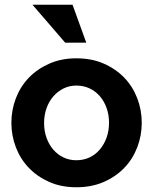

<svg xmlns="http://www.w3.org/2000/svg" viewBox="-20 -780 646 810"><path d="M302 10Q238 10 187.5 -12.5Q137 -35 101.5 -72Q66 -109 47 -158.5Q28 -208 28 -262Q28 -316 47 -365.5Q66 -415 101.5 -452Q137 -489 188 -511.5Q239 -534 302 -534Q367 -534 418 -511.5Q469 -489 504.5 -452Q540 -415 559 -365.5Q578 -316 578 -262Q578 -208 559 -158.5Q540 -109 504.5 -72Q469 -35 418 -12.5Q367 10 302 10ZM166 -261Q166 -227 176.5 -198Q187 -169 205.5 -148Q224 -127 248.5 -115.5Q273 -104 302 -104Q332 -104 357 -115.5Q382 -127 400.5 -148.5Q419 -170 429.5 -199Q440 -228 440 -262Q440 -296 429.5 -325Q419 -354 400.5 -375Q382 -396 357 -407.5Q332 -419 302 -419Q273 -419 248.5 -407Q224 -395 205.5 -374Q187 -353 176.5 -324Q166 -295 166 -261ZM286 -760 344 -600H255L117 -760Z"/></svg>

Font: Rising Sun
Style: Bold
Weight: 700
Designer: Matt McInerney, Pablo Impallari, Rodrigo Fuenzalida (Raleway font), Stephen Hutchings (Greek), Cristiano Sobral (main ch
Foundry: The Rising Sun Project Authors
Version: Version 4.327; ttfautohint (v1.8.4.7-5d5b-dirty)